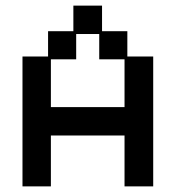

<svg xmlns="http://www.w3.org/2000/svg" viewBox="-20 -651 626 683"><path d="M60 12V-450H151V-540H241V-631H343V-540H433V-450H525V12H423V-169H161V12ZM161 -270H423V-440H333V-530H251V-440H161Z"/></svg>

Font: Pixelify Sans
Style: Regular
Weight: 400
Designer: Stefie Justprince
Foundry: Typecalism Foundryline
Version: Version 1.000;February 13, 2025;FontCreator 15.0.0.3015 64-b